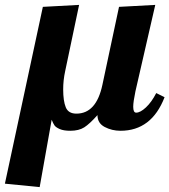

<svg xmlns="http://www.w3.org/2000/svg" viewBox="-28 -522 692 784"><path d="M147 -494 295 -502 238 -231Q230 -194 230 -157Q230 -110 240.5 -84Q251 -58 284 -58Q365 -58 390 -175L458 -494L606 -502L525 -149Q516 -106 516 -86Q516 -62 528 -62Q545 -62 568 -83.5Q591 -105 610 -142L644 -125Q591 12 464 12Q429 12 399.5 -3.5Q370 -19 370 -52Q338 -16 316 -2Q294 12 259 12Q232 12 216 5Q200 -2 194.5 -10Q189 -18 183 -33L134 242L-8 228Z"/></svg>

Font: Lingua Franca
Style: Bold Italic
Weight: 700
Italic angle: -13°
Version: Version 1.19